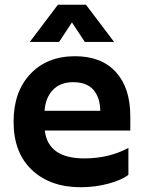

<svg xmlns="http://www.w3.org/2000/svg" viewBox="-20 -776 609 806"><path d="M519 -42Q491 -20 435 -5Q379 10 319 10Q191 10 114 -62.5Q37 -135 37 -265Q37 -391 107.5 -465.5Q178 -540 295 -540Q406 -540 466.5 -473.5Q527 -407 527 -288V-228H168Q182 -111 334 -111Q437 -111 519 -155ZM287 -431Q233 -431 202 -398.5Q171 -366 167 -311H401Q400 -367 372 -399Q344 -431 287 -431ZM223 -756H341L459 -600H336L282 -682L228 -600H105Z"/></svg>

Font: Roundo SemiBold
Style: Regular
Weight: 600
Designer: Namrata Goyal (Gurmukhi), Shiva Nallaperumal (Latin)
Foundry: Indian Type Foundry
Version: Version 1.000;PS 1.0;hotconv 1.0.88;makeotf.lib2.5.647800